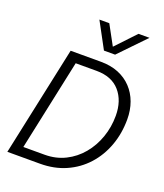

<svg xmlns="http://www.w3.org/2000/svg" viewBox="-165 -1041 981 1149"><g transform="rotate(20 325.0 -466.0)"><path d="M20 0 169 -698H362Q425 -698 474 -678Q523 -658 557.5 -621.5Q592 -585 610 -535.5Q628 -486 628 -428Q628 -338 599.5 -260Q571 -182 518 -123.5Q465 -65 391.5 -32.5Q318 0 228 0ZM100 -60H235Q307 -60 366 -89.5Q425 -119 467.5 -170Q510 -221 533 -286.5Q556 -352 556 -424Q556 -520 504.5 -579Q453 -638 356 -638H223ZM267 -932H330L398 -807L516 -932H586L427 -767H356Z"/></g></svg>

Font: Azeret Mono ExtraLight
Style: Italic
Weight: 250
Italic angle: -12°
Designer: Martin Vácha
Foundry: Displaay
Version: Version 1.002